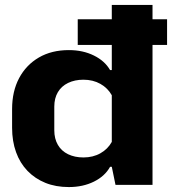

<svg xmlns="http://www.w3.org/2000/svg" viewBox="-20 -749 697 778"><path d="M259 9Q206 9 164 -8Q122 -25 91.5 -56.5Q61 -88 45 -132.5Q29 -177 29 -231V-307Q29 -379 57.5 -432.5Q86 -486 137.5 -516Q189 -546 259 -546Q316 -546 360.5 -524Q405 -502 426 -465H433V-729H598V0H448L433 -73H426Q405 -35 360.5 -13Q316 9 259 9ZM318 -111Q357 -111 387 -128Q417 -145 433 -174V-363Q417 -392 387 -409Q357 -426 318 -426Q283 -426 256 -413Q229 -400 214.5 -375.5Q200 -351 200 -317V-221Q200 -187 214.5 -162Q229 -137 256 -124Q283 -111 318 -111ZM295 -567V-671H657V-567Z"/></svg>

Font: Hubot Sans
Style: Bold
Weight: 700
Designer: Deni Anggara
Foundry: GitHub, Inc., Subsidiary of Microsoft Corporation
Version: Version 2.000